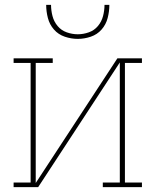

<svg xmlns="http://www.w3.org/2000/svg" viewBox="-20 -770 640 790"><path d="M36 0V-19H106V-511H36V-530H197V-511H127V-17L463 -530H564V-511H494V-19H564V0H403V-19H473V-513L137 0ZM300 -610Q273 -610 246.5 -619Q220 -628 202 -648.5Q184 -669 177 -696Q170 -723 170 -750H190Q190 -727 196 -704Q202 -681 217 -663Q232 -645 254.5 -637Q277 -629 300 -629Q323 -629 345.5 -637Q368 -645 383 -663Q398 -681 404 -704Q410 -727 410 -750H430Q430 -723 423 -696Q416 -669 398 -648.5Q380 -628 353.5 -619Q327 -610 300 -610Z"/></svg>

Font: Iosevka Curly Slab ThEx
Style: Regular
Weight: 100
Width: 7
Monospace: yes
Designer: Belleve Invis
Foundry: Belleve Invis
Version: Version 11.1.0; ttfautohint (v1.8.3)